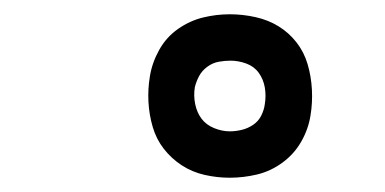

<svg xmlns="http://www.w3.org/2000/svg" viewBox="-20 -791 540 269"><path d="M302 -542Q284 -542 266.5 -546Q249 -550 234.5 -559.5Q220 -569 209.5 -582.5Q199 -596 194 -613Q189 -630 188 -648Q187 -666 190 -684Q193 -703 203 -721Q213 -739 229.5 -750.5Q246 -762 264.5 -766.5Q283 -771 302 -771Q320 -771 338 -767Q356 -763 370.5 -754Q385 -745 395.5 -731.5Q406 -718 411 -701Q416 -684 417 -665.5Q418 -647 415 -629Q412 -610 402 -592.5Q392 -575 375.5 -563Q359 -551 340 -546.5Q321 -542 302 -542ZM302 -607Q310 -607 318.5 -609Q327 -611 334.5 -616Q342 -621 346 -629Q350 -637 351 -645Q353 -657 351 -668.5Q349 -680 342.5 -689Q336 -698 325 -702Q314 -706 303 -706Q295 -706 286.5 -704.5Q278 -703 270.5 -697.5Q263 -692 259 -684.5Q255 -677 253 -669Q251 -657 253.5 -645Q256 -633 262.5 -624.5Q269 -616 280 -611.5Q291 -607 302 -607Z"/></svg>

Font: Iosevka Fixed
Style: Italic
Weight: 400
Italic angle: -9°
Monospace: yes
Designer: Belleve Invis
Foundry: Belleve Invis
Version: Version 33.2.4